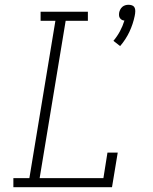

<svg xmlns="http://www.w3.org/2000/svg" viewBox="-20 -784 640 804"><path d="M483 -591 455 -613Q471 -632 482.5 -653.5Q494 -675 501 -698Q495 -698 490 -701Q485 -704 482 -708.5Q479 -713 478.5 -719Q478 -725 479 -731Q480 -737 483.5 -744Q487 -751 492.5 -755.5Q498 -760 504.5 -762Q511 -764 518 -764Q525 -764 531.5 -762Q538 -760 541.5 -755.5Q545 -751 546 -744Q547 -737 546 -731V-729L544 -717Q537 -683 522 -651Q507 -619 483 -591ZM36 0V-38H103L212 -697H150V-735H348V-697H255L146 -38H413L430 -145H473L449 0Z"/></svg>

Font: Iosevka Slab XLtEx
Style: Italic
Weight: 200
Width: 7
Italic angle: -9°
Monospace: yes
Designer: Belleve Invis
Foundry: Belleve Invis
Version: Version 11.1.0; ttfautohint (v1.8.3)